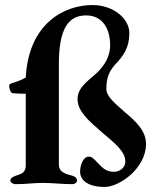

<svg xmlns="http://www.w3.org/2000/svg" viewBox="-20 -726 620 760"><path d="M394 14C454 14 558 -61 558 -156C558 -207 520 -244 473 -283C432 -320 401 -344 401 -375C401 -426 417 -450 440 -475C468 -505 492 -537 492 -595C492 -653 428 -706 346 -706C233 -706 93 -632 82 -419C63 -408 44 -402 25 -396C20 -394 16 -391 16 -386C16 -376 22 -358 30 -357C51 -355 69 -355 82 -355V-71C82 -43 64 -37 44 -31C33 -27 21 -22 21 -11C21 -2 34 3 41 3C81 3 115 -2 150 -2C185 -2 228 3 267 3C275 3 285 -3 285 -11C285 -21 276 -28 265 -31C235 -38 213 -47 213 -74V-472C213 -612 250 -665 321 -665C385 -665 416 -614 416 -546C416 -503 394 -468 366 -440C331 -407 287 -381 287 -334C287 -285 331 -248 385 -201C435 -159 476 -126 476 -87C476 -58 449 -46 431 -46C400 -46 386 -61 366 -82C350 -100 342 -106 331 -106C309 -106 297 -71 297 -47C297 -12 329 14 394 14Z"/></svg>

Font: EB Garamond
Style: Bold
Weight: 700
Designer: Georg Duffner and Octavio Pardo
Foundry: Georg Duffner
Version: Version 1.000;PS 001.000;hotconv 1.0.88;makeotf.lib2.5.64775